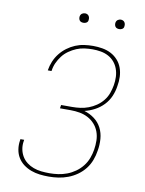

<svg xmlns="http://www.w3.org/2000/svg" viewBox="-98 -980 797 1057"><g transform="rotate(10 300.0 -452.0)"><path d="M249 8Q223 8 198 5Q173 2 150 -6.5Q127 -15 107.5 -29.5Q88 -44 75.5 -64.5Q63 -85 59 -110Q55 -135 59 -160Q59 -162 59.5 -164Q60 -166 60 -168H81Q81 -166 80.5 -164Q80 -162 80 -161Q76 -138 80 -116Q84 -94 95 -75.5Q106 -57 123 -44Q140 -31 160.5 -23.5Q181 -16 203.5 -13.5Q226 -11 249 -11Q274 -11 298.5 -14.5Q323 -18 347 -27Q371 -36 393 -51.5Q415 -67 431.5 -88Q448 -109 457 -133Q466 -157 470 -182Q474 -207 473.5 -233Q473 -259 464.5 -282Q456 -305 440 -323Q424 -341 402.5 -352.5Q381 -364 356 -368.5Q331 -373 305 -373H245L248 -392H309Q332 -392 355 -395Q378 -398 400.5 -406.5Q423 -415 443.5 -429Q464 -443 479.5 -462.5Q495 -482 503 -504.5Q511 -527 515 -550Q519 -573 518 -596.5Q517 -620 509.5 -641Q502 -662 488 -678.5Q474 -695 454.5 -705.5Q435 -716 412 -720Q389 -724 366 -724Q344 -724 321 -721Q298 -718 276.5 -709Q255 -700 235 -686Q215 -672 200.5 -653Q186 -634 176.5 -613Q167 -592 164 -569Q164 -568 163.5 -568Q163 -568 163 -567H143Q143 -568 143 -568.5Q143 -569 143 -569Q147 -594 157 -618Q167 -642 183.5 -663Q200 -684 221.5 -700Q243 -716 267 -726Q291 -736 316 -739.5Q341 -743 366 -743Q392 -743 418 -738.5Q444 -734 466 -722.5Q488 -711 504.5 -692.5Q521 -674 529.5 -650.5Q538 -627 539 -600.5Q540 -574 535 -548Q531 -519 519 -491Q507 -463 485.5 -440.5Q464 -418 436.5 -403.5Q409 -389 380 -382Q411 -373 436.5 -354Q462 -335 476.5 -307Q491 -279 493.5 -245.5Q496 -212 490 -179Q486 -152 476 -125.5Q466 -99 448.5 -76.5Q431 -54 407 -37Q383 -20 356.5 -10Q330 0 303 4Q276 8 249 8ZM490 -859Q484 -859 478 -861Q472 -863 468.5 -868Q465 -873 464 -879Q463 -885 464 -891Q465 -896 467.5 -900Q470 -904 473.5 -906.5Q477 -909 481.5 -910.5Q486 -912 490 -912Q497 -912 502.5 -909.5Q508 -907 511.5 -902Q515 -897 516 -891Q517 -885 516 -879Q516 -874 513.5 -870Q511 -866 507 -863.5Q503 -861 499 -860Q495 -859 490 -859ZM290 -859Q284 -859 278 -861Q272 -863 268.5 -868Q265 -873 264 -879Q263 -885 264 -891Q265 -896 267.5 -900Q270 -904 273.5 -906.5Q277 -909 281.5 -910.5Q286 -912 290 -912Q297 -912 302.5 -909.5Q308 -907 311.5 -902Q315 -897 316 -891Q317 -885 316 -879Q316 -874 313.5 -870Q311 -866 307 -863.5Q303 -861 299 -860Q295 -859 290 -859Z"/></g></svg>

Font: Iosevka Curly ThExObl
Style: Regular
Weight: 100
Width: 7
Italic angle: -9°
Monospace: yes
Designer: Belleve Invis
Foundry: Belleve Invis
Version: Version 11.1.0; ttfautohint (v1.8.3)